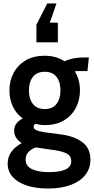

<svg xmlns="http://www.w3.org/2000/svg" viewBox="-20 -830 541 1102"><path d="M256 252Q186 252 133.8 234.8Q81.5 217.5 52.8 185.5Q24 153.5 24 109Q24 71.5 44.8 42.2Q65.5 13 105 -9Q85 -21 73 -39Q61 -57 61 -80Q61 -104 74.8 -121.8Q88.5 -139.5 111 -150Q73 -177 53.5 -219.2Q34 -261.5 34 -311Q34 -365 57.5 -410.2Q81 -455.5 126.2 -482.8Q171.5 -510 237 -510Q271 -510 299.8 -501.5Q328.5 -493 351 -478Q366 -486.5 394.5 -493.2Q423 -500 458 -500Q466.5 -500 474.2 -500Q482 -500 490 -500L482 -422Q471 -422 459.8 -422Q448.5 -422 437 -422Q432.5 -422 425 -422Q417.5 -422 409 -421Q424 -398 431.5 -369.5Q439 -341 439 -311Q439 -257 415.8 -211.8Q392.5 -166.5 347.5 -139.2Q302.5 -112 237 -112Q223 -112 210 -114Q197 -116 184 -119Q173 -114.5 173 -103Q173 -89.5 189.5 -82.5Q206 -75.5 241 -70L327 -59Q407.5 -48.5 453.2 -13.5Q499 21.5 499 86Q499 136 470.2 173.2Q441.5 210.5 387 231.2Q332.5 252 256 252ZM261 158Q324 158 356.5 142.5Q389 127 389 95Q389 66.5 366.2 53Q343.5 39.5 294 32L184.5 16Q160 25.5 143.5 42.2Q127 59 127 86Q127 122.5 162.5 140.2Q198 158 261 158ZM237 -204Q281.5 -204 304.2 -233.2Q327 -262.5 327 -311Q327 -360 304.2 -389Q281.5 -418 237 -418Q192 -418 169 -389Q146 -360 146 -311Q146 -262.5 169 -233.2Q192 -204 237 -204ZM251 -810H304L266 -700H312V-587H189V-688Z"/></svg>

Font: Cabin Resolve
Style: Bold-Resolve
Weight: 700
Designer: Pablo Impallari
Foundry: Pablo Impallari. http://www.impallari.com Igino Marini. http://www.ikern.com
Version: Version 3.001